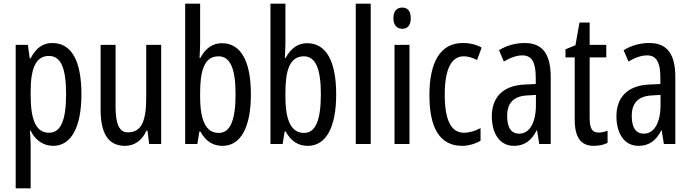

<svg xmlns="http://www.w3.org/2000/svg" viewBox="-20 -846 3741 1040"><path d="M263 -613C215 -613 175 -588 146 -530H141L131 -603H65V174H146V-66C146 -86 144 -110 142 -138H146C171 -86 216 -56 268 -56C366 -56 421 -158 421 -335C421 -520 366 -613 263 -613ZM245 -543C312 -543 338 -473 338 -334C338 -193 308 -127 246 -127C178 -127 146 -190 146 -331V-351C146 -483 178 -543 245 -543Z M853 -603H772V-317C772 -189 746 -129 672 -129C627 -129 606 -173 606 -268V-603H525V-253C525 -133 560 -56 657 -56C708 -56 750 -85 773 -138H779L788 -66H853Z M1064 -609V-826H983V-66H1049L1060 -134H1065C1095 -80 1134 -56 1185 -56C1284 -56 1339 -156 1339 -335C1339 -516 1284 -612 1182 -612C1133 -612 1094 -586 1065 -532H1061C1062 -562 1064 -588 1064 -609ZM1164 -541C1228 -541 1256 -472 1256 -336C1256 -192 1226 -126 1165 -126C1097 -126 1064 -190 1064 -323V-342C1064 -456 1083 -541 1164 -541Z M1526 -609V-826H1445V-66H1511L1522 -134H1527C1557 -80 1596 -56 1647 -56C1746 -56 1801 -156 1801 -335C1801 -516 1746 -612 1644 -612C1595 -612 1556 -586 1527 -532H1523C1524 -562 1526 -588 1526 -609ZM1626 -541C1690 -541 1718 -472 1718 -336C1718 -192 1688 -126 1627 -126C1559 -126 1526 -190 1526 -323V-342C1526 -456 1545 -541 1626 -541Z M1988 -66V-826H1907V-66Z M2159 -805C2128 -805 2111 -785 2111 -747C2111 -711 2129 -690 2159 -690C2189 -690 2205 -711 2205 -747C2205 -784 2190 -805 2159 -805ZM2198 -603H2117V-66H2198Z M2484 -56C2514 -56 2555 -66 2583 -84V-152C2552 -136 2522 -127 2493 -127C2424 -127 2389 -195 2389 -332C2389 -470 2424 -541 2492 -541C2515 -541 2539 -534 2564 -521L2589 -588C2561 -604 2528 -613 2486 -613C2364 -613 2306 -507 2306 -331C2306 -148 2365 -56 2484 -56Z M2823 -613C2772 -613 2725 -600 2683 -574L2709 -513C2747 -535 2780 -546 2810 -546C2861 -546 2882 -508 2882 -426V-391L2821 -388C2708 -383 2644 -322 2644 -216C2644 -131 2681 -56 2764 -56C2820 -56 2859 -84 2887 -140H2889L2901 -66H2963V-428C2963 -546 2924 -613 2823 -613ZM2835 -329 2883 -332V-278C2883 -180 2848 -122 2792 -122C2751 -122 2727 -152 2727 -218C2727 -288 2762 -325 2835 -329Z M3223 -128C3184 -128 3174 -155 3174 -209V-535H3264V-603H3174V-724H3119L3097 -601L3043 -579V-535H3093V-199C3093 -103 3125 -56 3196 -56C3226 -56 3250 -62 3271 -72V-138C3255 -132 3239 -128 3223 -128Z M3498 -613C3447 -613 3400 -600 3358 -574L3384 -513C3422 -535 3455 -546 3485 -546C3536 -546 3557 -508 3557 -426V-391L3496 -388C3383 -383 3319 -322 3319 -216C3319 -131 3356 -56 3439 -56C3495 -56 3534 -84 3562 -140H3564L3576 -66H3638V-428C3638 -546 3599 -613 3498 -613ZM3510 -329 3558 -332V-278C3558 -180 3523 -122 3467 -122C3426 -122 3402 -152 3402 -218C3402 -288 3437 -325 3510 -329Z"/></svg>

Font: Noto Sans Malayalam UI ExtraCondensed
Style: Regular
Weight: 400
Width: 2
Designer: Jelle Bosma - Monotype Design Team
Foundry: Monotype Imaging Inc.
Version: Version 2.104